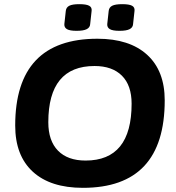

<svg xmlns="http://www.w3.org/2000/svg" viewBox="-20 -894 844 922"><path d="M378 8Q222 8 137.5 -69.5Q53 -147 53 -291Q53 -708 448 -708Q602 -708 686.5 -631Q771 -554 771 -412Q771 8 378 8ZM391 -123Q612 -123 612 -396Q612 -484 565.5 -530.5Q519 -577 434 -577Q212 -577 212 -307Q212 -218 258.5 -170.5Q305 -123 391 -123ZM554 -746Q521 -746 507.5 -754Q494 -762 495 -778L502 -842Q504 -859 519 -866.5Q534 -874 567 -874Q600 -874 614 -866.5Q628 -859 626 -842L619 -778Q618 -762 602.5 -754Q587 -746 554 -746ZM348 -746Q315 -746 301.5 -754Q288 -762 289 -778L296 -842Q298 -859 313 -866.5Q328 -874 361 -874Q394 -874 408 -866.5Q422 -859 420 -842L413 -778Q412 -762 396.5 -754Q381 -746 348 -746Z"/></svg>

Font: Asap Semi Expanded Semi Expanded Regular
Style: Bold Italic
Weight: 700
Width: 6
Italic angle: -6°
Designer: Pablo Cosgaya
Foundry: Omnibus-Type
Version: Version 3.001; ttfautohint (v1.8.4.7-5d5b)